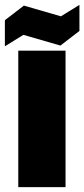

<svg xmlns="http://www.w3.org/2000/svg" viewBox="-31 -768 346 788"><path d="M44 0V-560H238V0ZM-11 -578V-685L67 -745L219 -701L295 -748V-641L217 -581L65 -625Z"/></svg>

Font: Tektur ExtraBold
Style: Regular
Weight: 800
Designer: Adam Jagosz
Foundry: Adam Jagosz
Version: Version 1.005;gftools[0.9.30]